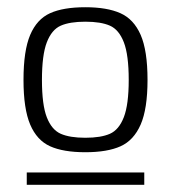

<svg xmlns="http://www.w3.org/2000/svg" viewBox="-20 -777 473 531"><path d="M388 -556Q388 -476 369 -432.5Q350 -389 313.5 -372.5Q277 -356 216 -356Q155 -356 118.5 -372.5Q82 -389 63.5 -432.5Q45 -476 45 -556Q45 -637 63.5 -680.5Q82 -724 118.5 -740.5Q155 -757 216 -757Q276 -757 313 -740.5Q350 -724 369 -680.5Q388 -637 388 -556ZM336 -556Q336 -625 322.5 -660Q309 -695 284 -706Q259 -717 216 -717Q173 -717 148 -706Q123 -695 109.5 -660Q96 -625 96 -556Q96 -487 109.5 -452.5Q123 -418 148 -407Q173 -396 216 -396Q259 -396 284 -407Q309 -418 322.5 -453Q336 -488 336 -556ZM54 -300H379V-266H54Z"/></svg>

Font: Exo Light
Style: Regular
Weight: 300
Designer: Natanael Gama
Foundry: Natanael Gama
Version: Version 1.500; ttfautohint (v1.6)